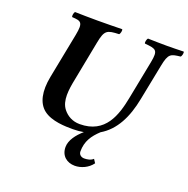

<svg xmlns="http://www.w3.org/2000/svg" viewBox="-147 -787 1117 1138"><g transform="rotate(20 411.0 -218.5)"><path d="M553 155 538 132C523 147 499 150 482 150C464 150 447 139 447 118C447 54 476 12 520 -29C607 -80 654 -176 677 -295L722 -522C738 -605 754 -606 813 -613C820 -619 825 -641 820 -647C773 -646 757 -645 717 -645C669 -645 643 -646 595 -647C588 -641 583 -619 588 -613H589C659 -606 675 -604 659 -522L611 -277C589 -165 549 -32 387 -32C341 -32 306 -53 283 -82C245 -129 257 -204 270 -269L319 -522C335 -605 350 -610 425 -613C432 -619 437 -641 432 -647C385 -646 336 -645 275 -645C220 -645 183 -646 135 -647C128 -641 124 -619 129 -613C186 -610 201 -605 185 -522L129 -236C110 -139 126 -69 173 -32C225 9 313 10 359 10C383 10 406 8 427 4C387 39 355 81 355 124C355 179 394 210 444 210C483 210 527 191 553 155Z"/></g></svg>

Font: Libertinus Serif
Style: Bold Italic
Weight: 700
Italic angle: -12°
Designer: Philipp H. Poll, Khaled Hosny
Foundry: Caleb Maclennan
Version: Version 7.050;RELEASE